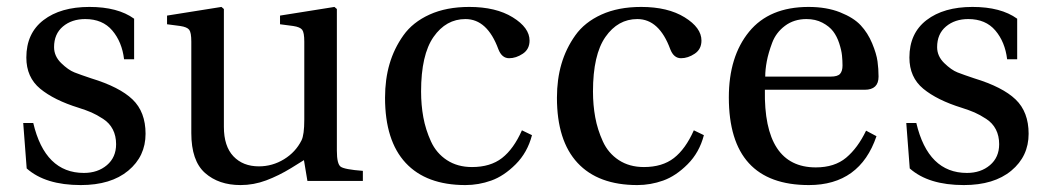

<svg xmlns="http://www.w3.org/2000/svg" viewBox="-20 -522 3024 554"><path d="M47 -167H76Q110 -23 222 -23Q262 -23 288.5 -45.5Q315 -68 315 -106Q315 -130 305.5 -148.5Q296 -167 277.5 -179Q259 -191 244 -197.5Q229 -204 207 -211Q136 -233 96 -266Q56 -299 56 -356Q56 -426 105.5 -464Q155 -502 238 -502Q320 -502 367 -468V-351H338Q332 -401 304 -434Q276 -467 226 -467Q187 -467 161.5 -445.5Q136 -424 136 -386Q136 -360 156.5 -340Q177 -320 195 -313Q213 -306 243 -296Q325 -271 362.5 -235Q400 -199 400 -136Q400 -71 350 -29.5Q300 12 213 12Q111 12 57 -36Z M462 -452V-477L619 -502L626 -496V-156Q626 -100 653.5 -71Q681 -42 727 -42Q766 -42 799.5 -62.5Q833 -83 850 -117Q858 -133 858 -177V-402Q858 -428 852 -436Q846 -444 826 -447L788 -452V-477L945 -502L952 -496V-87Q952 -49 963 -41Q974 -33 1027 -29V0H867L857 -60Q856 -59 820 -37Q784 -15 748 -1.5Q712 12 674 12Q611 12 571.5 -23Q532 -58 532 -138V-402Q532 -428 526 -436Q520 -444 500 -447Z M1091 -240Q1091 -293 1104 -337.5Q1117 -382 1144 -420Q1171 -458 1219.5 -480Q1268 -502 1334 -502Q1411 -502 1459.5 -472Q1508 -442 1508 -405Q1508 -380 1488.5 -367Q1469 -354 1449 -354Q1428 -354 1418 -380Q1386 -467 1323 -467Q1267 -467 1231 -415.5Q1195 -364 1195 -258Q1195 -219 1201.5 -183.5Q1208 -148 1223.5 -114Q1239 -80 1269.5 -60Q1300 -40 1342 -40Q1395 -40 1428.5 -66Q1462 -92 1486 -146L1515 -132Q1502 -82 1468 -48Q1434 -14 1397.5 -1Q1361 12 1323 12Q1210 12 1150.5 -52Q1091 -116 1091 -240Z M1587 -240Q1587 -293 1600 -337.5Q1613 -382 1640 -420Q1667 -458 1715.5 -480Q1764 -502 1830 -502Q1907 -502 1955.5 -472Q2004 -442 2004 -405Q2004 -380 1984.5 -367Q1965 -354 1945 -354Q1924 -354 1914 -380Q1882 -467 1819 -467Q1763 -467 1727 -415.5Q1691 -364 1691 -258Q1691 -219 1697.5 -183.5Q1704 -148 1719.5 -114Q1735 -80 1765.5 -60Q1796 -40 1838 -40Q1891 -40 1924.5 -66Q1958 -92 1982 -146L2011 -132Q1998 -82 1964 -48Q1930 -14 1893.5 -1Q1857 12 1819 12Q1706 12 1646.5 -52Q1587 -116 1587 -240Z M2083 -241Q2083 -359 2141.5 -430.5Q2200 -502 2313 -502Q2365 -502 2404 -486.5Q2443 -471 2463.5 -449Q2484 -427 2496.5 -397Q2509 -367 2512 -345Q2515 -323 2515 -301Q2515 -263 2475 -263H2187Q2183 -39 2334 -39Q2388 -39 2421.5 -67Q2455 -95 2479 -145L2509 -129Q2461 12 2314 12Q2083 12 2083 -241ZM2188 -301H2377Q2397 -301 2404 -309Q2411 -317 2411 -333Q2411 -347 2409.5 -362Q2408 -377 2401.5 -397Q2395 -417 2384 -431.5Q2373 -446 2353 -456.5Q2333 -467 2307 -467Q2271 -467 2245 -447.5Q2219 -428 2208 -398.5Q2197 -369 2192.5 -345Q2188 -321 2188 -301Z M2595 -167H2624Q2658 -23 2770 -23Q2810 -23 2836.5 -45.5Q2863 -68 2863 -106Q2863 -130 2853.5 -148.5Q2844 -167 2825.5 -179Q2807 -191 2792 -197.5Q2777 -204 2755 -211Q2684 -233 2644 -266Q2604 -299 2604 -356Q2604 -426 2653.5 -464Q2703 -502 2786 -502Q2868 -502 2915 -468V-351H2886Q2880 -401 2852 -434Q2824 -467 2774 -467Q2735 -467 2709.5 -445.5Q2684 -424 2684 -386Q2684 -360 2704.5 -340Q2725 -320 2743 -313Q2761 -306 2791 -296Q2873 -271 2910.5 -235Q2948 -199 2948 -136Q2948 -71 2898 -29.5Q2848 12 2761 12Q2659 12 2605 -36Z"/></svg>

Font: Linguistics Pro
Style: Regular
Weight: 400
Designer: Stefan Peev, Context Ltd
Foundry: Stefan Peev, Context Ltd
Version: Version 001.000